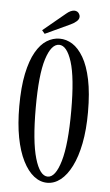

<svg xmlns="http://www.w3.org/2000/svg" viewBox="-49 -670 409 714"><g transform="rotate(5 155.5 -313.0)"><path d="M154.5 11Q128 11 104.8 -7.2Q81.5 -25.5 63.8 -60.8Q46 -96 36.2 -147Q26.5 -198 26.5 -263.5Q26.5 -335 37 -385.2Q47.5 -435.5 65.5 -467Q83.5 -498.5 106.5 -512.8Q129.5 -527 154.5 -527Q179.5 -527 202.2 -512.8Q225 -498.5 243.5 -467Q262 -435.5 272.5 -385.2Q283 -335 283 -263.5Q283 -198 273 -147Q263 -96 245.2 -60.8Q227.5 -25.5 204.2 -7.2Q181 11 154.5 11ZM154.5 -12Q183.5 -12 202 -75Q220.5 -138 220.5 -263.5Q220.5 -387 202 -445.5Q183.5 -504 154.5 -504Q125 -504 106.5 -445.5Q88 -387 88 -263.5Q88 -138 106.5 -75Q125 -12 154.5 -12ZM97 -540 86.5 -552.5 170.5 -622Q177.5 -628 185.2 -631.8Q193 -635.5 200 -635.5Q206 -635.5 211 -632.5Q216 -629.5 218.5 -624Q221 -619.5 221 -614.5Q221 -605 211.8 -597Q202.5 -589 190.5 -583.5Z"/></g></svg>

Font: Imbue 48pt Light
Style: Regular
Weight: 300
Designer: Tyler Finck
Foundry: Etcetera Type Company
Version: Version 1.102